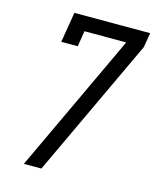

<svg xmlns="http://www.w3.org/2000/svg" viewBox="-111 -812 722 888"><g transform="rotate(15 250.0 -367.5)"><path d="M89 0 401 -665H201L189 -590H110L134 -735H497L485 -665L173 0Z"/></g></svg>

Font: Iosevka Gothic
Style: Italic
Weight: 400
Italic angle: -9°
Monospace: yes
Designer: Belleve Invis
Foundry: Belleve Invis
Version: Version 15.5.1; ttfautohint (v1.8.4)